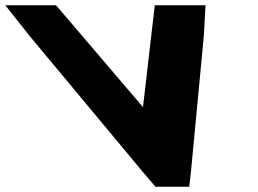

<svg xmlns="http://www.w3.org/2000/svg" viewBox="-330 -648 985 733"><path d="M-216.3 -510 -309.8 -628H-116.2L-71.7 -576L215.9 -239L254.9 -576L261 -628H454.6L448.1 -510L398.5 13L392.4 65H263.6L219.1 13Z"/></svg>

Font: Nordica Plus
Style: NordicaClassicBkExtOpObl
Weight: 900
Version: Version 1.01